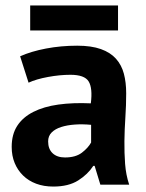

<svg xmlns="http://www.w3.org/2000/svg" viewBox="-20 -678 536 706"><path d="M23 0ZM54 -471Q94 -489 149 -499.5Q204 -510 264 -510Q316 -510 351 -497.5Q386 -485 406.5 -462Q427 -439 435.5 -407Q444 -375 444 -335Q444 -291 441 -246.5Q438 -202 437.5 -159Q437 -116 440 -75.5Q443 -35 455 1H349L328 -68H323Q303 -37 267.5 -14.5Q232 8 176 8Q141 8 113 -2.5Q85 -13 65 -32.5Q45 -52 34 -78.5Q23 -105 23 -138Q23 -184 43.5 -215.5Q64 -247 102.5 -266.5Q141 -286 194.5 -293.5Q248 -301 314 -298Q321 -354 306 -378.5Q291 -403 239 -403Q200 -403 156.5 -395Q113 -387 85 -374ZM219 -99Q258 -99 281 -116.5Q304 -134 315 -154V-219Q284 -222 255.5 -220Q227 -218 205 -211Q183 -204 170 -191Q157 -178 157 -158Q157 -130 173.5 -114.5Q190 -99 219 -99ZM91 -658H414V-566H91Z"/></svg>

Font: PT Sans
Style: Bold
Weight: 700
Version: Version 2.003W OFL; ttfautohint (v1.6)